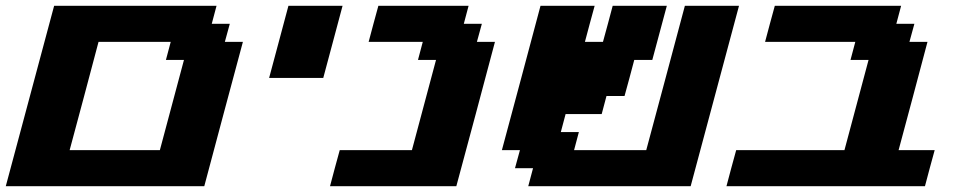

<svg xmlns="http://www.w3.org/2000/svg" viewBox="-20 -645 3348 665"><path d="M0 0H687.5Q709.5 -83 754.2 -250Q798.8 -417 821.3 -500H758.8L775.9 -562.5H713.4L730 -625H167.5Q139.6 -520.5 83.7 -312.3Q27.8 -104 0 0ZM533.7 -125H221.2Q238.3 -187.5 271.5 -312.5Q304.7 -437.5 321.3 -500H571.3L554.7 -437.5H617.2Z M912.1 -375H1099.6Q1110.8 -416.5 1133.1 -500Q1155.3 -583.5 1166.5 -625H979Q967.8 -583.5 945.6 -500Q923.3 -416.5 912.1 -375Z M1123 0H1560.5Q1583 -83 1627.7 -250Q1672.4 -417 1694.3 -500H1631.8L1648.9 -562.5H1586.4L1603 -625H1290.5Q1284.7 -604 1273.4 -562.3Q1262.2 -520.5 1256.8 -500H1444.3L1427.7 -437.5H1490.2L1406.7 -125H1156.7Q1150.9 -104 1139.6 -62.5Q1128.4 -21 1123 0Z M1809.6 0H2372.1Q2399.9 -104 2455.8 -312.3Q2511.7 -520.5 2539.6 -625H2352.1Q2330.1 -542 2285.4 -375.2Q2240.7 -208.5 2218.3 -125H1968.3L1984.9 -187.5H1922.4L1939 -250H2064L2080.6 -312.5H2143.1Q2148.9 -333 2160.2 -375Q2171.4 -417 2176.8 -437.5H2239.3L2289.6 -625H2102.1Q2096.7 -604 2085.4 -562.3Q2074.2 -520.5 2068.4 -500H2005.9Q2011.2 -520.5 2022.5 -562.3Q2033.7 -604 2039.6 -625H1852.1Q1830.1 -542 1785.4 -375Q1740.7 -208 1718.3 -125H1780.8L1763.7 -62.5H1826.2Z M2496.1 0H3183.6Q3189 -21 3200.2 -62.5Q3211.4 -104 3217.3 -125H3092.3Q3109.4 -187.5 3142.6 -312.5Q3175.8 -437.5 3192.4 -500H3129.9L3147 -562.5H3084.5L3101.1 -625H2663.6Q2657.7 -604 2646.5 -562.3Q2635.3 -520.5 2629.9 -500H2942.4L2925.8 -437.5H2988.3L2904.8 -125H2529.8Q2523.9 -104 2512.7 -62.5Q2501.5 -21 2496.1 0Z"/></svg>

Font: Faithful 32x
Style: SemiboldOblique
Weight: 400
Foundry: Faithful Resource Pack
Version: Version 1.0; January 27, 2023